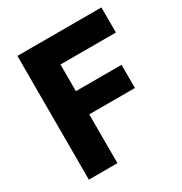

<svg xmlns="http://www.w3.org/2000/svg" viewBox="-167 -832 902 954"><g transform="rotate(-30 284.5 -355.0)"><path d="M68 0V-710H550V-566H232V-413H494V-280H232V0Z"/></g></svg>

Font: Raleway Thin ExtraBold
Style: Regular
Weight: 800
Version: Version 4.026